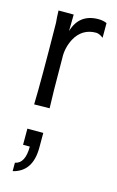

<svg xmlns="http://www.w3.org/2000/svg" viewBox="-108 -442 471 770"><g transform="rotate(15 127.5 -57.0)"><path d="M237 -389V-328Q220 -341 207 -341Q149 -341 120 -288Q100 -249 102 -207Q102 -131 103 -77L105 0L41 1Q44 -96 41 -339Q39 -353 38 -388H101L100 -319Q122 -395 201 -396Q222 -396 237 -389ZM106 102V163Q106 263 27 282V247Q68 239 68 169H40V102Z"/></g></svg>

Font: GFS Neohellenic Rg
Style: Regular
Weight: 400
Designer: Takis Katsoulidis and George D. Matthiopoulos
Foundry: Takis Katsoulidis and George D. Matthiopoulos
Version: Version 1.0